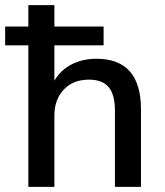

<svg xmlns="http://www.w3.org/2000/svg" viewBox="-33 -725 640 745"><path d="M77 0V-549H-13V-622H77V-705H178V-622H369V-549H178V-412Q203 -454 245.5 -475.5Q288 -497 341 -497Q514 -497 514 -301V0H413V-295Q413 -358 388.5 -387Q364 -416 312 -416Q251 -416 214.5 -377.5Q178 -339 178 -276V0Z"/></svg>

Font: Nunito Sans SemiBold
Style: Regular
Weight: 600
Designer: Vernon Adams
Foundry: Vernon Adams
Version: Version 3.101; ttfautohint (v1.8.4.7-5d5b);gftools[0.9.27]